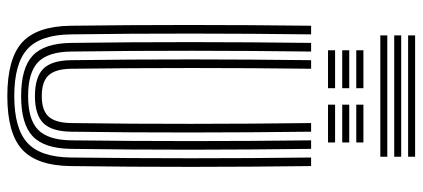

<svg xmlns="http://www.w3.org/2000/svg" viewBox="-327 -790 1125 511"><g transform="rotate(90 235.5 -534.5)"><path d="M235.8 8.5Q136.8 8.5 93.2 -30.6Q49.8 -69.8 48.5 -160Q46.5 -313.2 46.5 -474.4Q46.5 -635.5 48.5 -800H71.5Q69.5 -646.5 69.4 -483.6Q69.2 -320.8 71.5 -160.5Q72.5 -79.5 110.8 -44.8Q149 -10 235.8 -10Q321.8 -10 360 -44.8Q398.2 -79.5 399.2 -160.5Q401.2 -318.8 401.2 -479.8Q401.2 -640.8 399.2 -800H422Q424 -640.8 424.1 -480.4Q424.2 -320 422 -160Q420.8 -69.8 377.5 -30.6Q334.2 8.5 235.8 8.5ZM235.8 -28.2Q161 -28.2 128.1 -59Q95.2 -89.8 94.2 -160.8Q92 -322.2 92.1 -481.4Q92.2 -640.5 94.2 -800H117.2Q115.2 -644 115.1 -483Q115 -322 117.2 -161Q118 -99.5 145.6 -73.1Q173.2 -46.8 235.8 -46.8Q297.8 -46.8 325.1 -73.1Q352.5 -99.5 353.5 -161Q355.5 -319.2 355.5 -479.9Q355.5 -640.5 353.5 -800H376.2Q378.2 -639.2 378.4 -479.9Q378.5 -320.5 376.2 -160.8Q375.2 -89.8 342.6 -59Q310 -28.2 235.8 -28.2ZM235.8 -65Q185.5 -65 163.1 -87.2Q140.8 -109.5 140.2 -161.2Q138 -322.5 138.1 -481.4Q138.2 -640.2 140.2 -800H163Q161 -646.5 161 -483.6Q161 -320.8 163 -161.5Q163.5 -120 180.2 -101.6Q197 -83.2 235.8 -83.2Q274 -83.2 290.5 -101.6Q307 -120 307.5 -161.5Q309.8 -320.8 309.6 -480.6Q309.5 -640.5 307.5 -800H330.5Q332.5 -638.8 332.6 -479.8Q332.8 -320.8 330.5 -161.2Q329.8 -109.5 307.5 -87.2Q285.2 -65 235.8 -65ZM258.5 -920.2V-939.2H359.2V-920.2ZM113.8 -920.2V-939.2H214.8V-920.2ZM113.8 -882.8V-901.5H214.8V-882.8ZM258.5 -882.8V-901.5H359.2V-882.8ZM113.8 -845V-863.8H214.8V-845ZM258.5 -845V-863.8H359.2V-845ZM74.2 -1058.2V-1076.8H397.2V-1058.2ZM74.2 -1021.2V-1039.8H397.2V-1021.2ZM74.2 -984.2V-1002.8H397.2V-984.2Z"/></g></svg>

Font: Big Shoulders Inline Text
Style: Bold
Weight: 700
Designer: Patric King
Foundry: XO Type Co
Version: Version 1.000